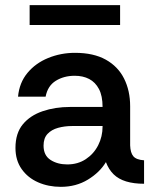

<svg xmlns="http://www.w3.org/2000/svg" viewBox="-20 -713 603 745"><path d="M216 12Q168 12 128 -5.5Q88 -23 64 -57Q40 -91 40 -139Q40 -196 68.5 -230.5Q97 -265 145.5 -281.5Q194 -298 252 -298H378Q378 -341 364 -367.5Q350 -394 326 -406.5Q302 -419 270 -419Q228 -419 196.5 -399.5Q165 -380 157 -338H50Q55 -392 86.5 -430Q118 -468 167 -488Q216 -508 271 -508Q343 -508 390.5 -481.5Q438 -455 461.5 -408Q485 -361 485 -301V-149Q486 -120 497.5 -106.5Q509 -93 539 -91V0Q499 0 469.5 -9Q440 -18 421 -36.5Q402 -55 391 -84Q367 -44 321 -16Q275 12 216 12ZM241 -75Q282 -75 313 -95.5Q344 -116 361 -149.5Q378 -183 378 -222V-224H260Q231 -224 205.5 -217Q180 -210 164.5 -193.5Q149 -177 149 -148Q149 -110 176 -92.5Q203 -75 241 -75ZM95 -616V-693H446V-616Z"/></svg>

Font: Rethink Sans Medium
Style: Regular
Weight: 500
Designer: The Rethink Sans project authors (Hans Thiessen). DM Sans designed by Colophon Foundry.
Foundry: Rethink Communications LLC
Version: Version 1.001